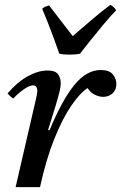

<svg xmlns="http://www.w3.org/2000/svg" viewBox="-20 -767 497 787"><path d="M144 0H44L126 -355Q133 -384 133 -393Q133 -417 115 -417Q101 -417 78.5 -401.5Q56 -386 34 -363Q27 -368 21.5 -373Q16 -378 11 -384Q51 -431 94 -454.5Q137 -478 174 -478Q207 -478 218 -462.5Q229 -447 229 -426Q229 -413 225 -395.5Q221 -378 209 -337L177 -234L183 -233Q235 -358 285 -419Q335 -480 393 -480Q428 -480 442.5 -462Q457 -444 457 -423Q457 -398 441 -384Q425 -370 403 -370Q387 -370 369 -378.5Q351 -387 339 -406Q308 -386 272 -333.5Q236 -281 202.5 -197.5Q169 -114 144 0ZM153 -731Q159 -737 166.5 -740Q174 -743 181 -745Q205 -713 231 -680Q257 -647 278 -619Q312 -648 352 -682.5Q392 -717 432 -747Q438 -745 445.5 -738Q453 -731 456 -725Q432 -700 404 -666.5Q376 -633 350.5 -601Q325 -569 308 -547Q291 -543 265 -543Q239 -543 223 -547Q214 -573 202 -606Q190 -639 177 -672Q164 -705 153 -731Z"/></svg>

Font: Castoro
Style: Italic
Weight: 400
Italic angle: -11°
Designer: John Hudson with Paul Hanslow, assisted by Kaja Sojewska.
Foundry: Tiro Typeworks Ltd.
Version: Version 2.04